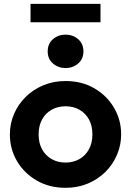

<svg xmlns="http://www.w3.org/2000/svg" viewBox="-20 -926 656 962"><path d="M308.5 15Q227 15 164 -21.5Q101 -58 65.2 -118.8Q29.5 -179.5 29.5 -252.5Q29.5 -306 50 -354.2Q70.5 -402.5 108 -439.8Q145.5 -477 196.5 -498.5Q247.5 -520 308.5 -520Q390 -520 452.8 -483.5Q515.5 -447 551.2 -386.2Q587 -325.5 587 -252.5Q587 -199.5 566.5 -151Q546 -102.5 508.8 -65.2Q471.5 -28 420.5 -6.5Q369.5 15 308.5 15ZM308.5 -111.5Q347 -111.5 377.5 -128.8Q408 -146 425.5 -177.8Q443 -209.5 443 -252.5Q443 -296 425.8 -327.5Q408.5 -359 378 -376.2Q347.5 -393.5 308.5 -393.5Q269.5 -393.5 238.8 -376.2Q208 -359 190.8 -327.5Q173.5 -296 173.5 -252.5Q173.5 -209 191 -177.5Q208.5 -146 239 -128.8Q269.5 -111.5 308.5 -111.5ZM308.5 -585Q272 -585 245.5 -607.8Q219 -630.5 219 -668.5Q219 -707 245.5 -729.8Q272 -752.5 308.5 -752.5Q345 -752.5 371.5 -729.8Q398 -707 398 -668.5Q398 -630.5 371.5 -607.8Q345 -585 308.5 -585ZM133 -814.5V-906.5H483.5V-814.5Z"/></svg>

Font: Geologica SemiBold
Style: Regular
Weight: 600
Designer: Sindre Bremnes, Frode Helland
Foundry: Monokrom Skriftforlag AS
Version: Version 1.010;gftools[0.9.28]